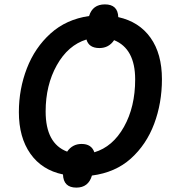

<svg xmlns="http://www.w3.org/2000/svg" viewBox="-20 -794 789 875"><path d="M328 61Q383 61 399 6Q506 -8 576.5 -71.5Q647 -135 682.5 -229.5Q718 -324 718 -433Q718 -549 666 -622Q614 -695 519 -716Q517 -774 458 -774Q402 -774 386 -721Q282 -706 210.5 -641.5Q139 -577 102.5 -482.5Q66 -388 66 -283Q66 -168 118.5 -93.5Q171 -19 267 1Q269 61 328 61ZM410 -100Q397 -138 352 -138Q310 -138 286 -103Q188 -140 188 -286Q188 -406 239 -497Q290 -588 374 -614Q385 -575 433 -575Q476 -575 500 -611Q596 -572 596 -432Q596 -307 545 -216Q494 -125 410 -100Z"/></svg>

Font: Noto Sans UI Medium
Style: Italic
Weight: 500
Italic angle: -12°
Designer: Monotype Design Team
Foundry: Monotype Imaging Inc.
Version: Version 1.901